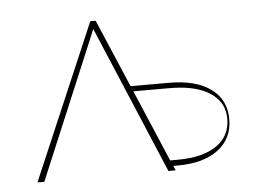

<svg xmlns="http://www.w3.org/2000/svg" viewBox="-38 -454 681 501"><g transform="rotate(-5 302.0 -203.5)"><path d="M406 -229Q476 -229 515 -200.5Q554 -172 554 -121Q554 -70 515.5 -41Q477 -12 409 -12H398L403 0H384L221 -386L59 0H41L215 -407H229L305 -229ZM410 -27Q476 -27 512.5 -52Q549 -77 549 -123Q549 -166 511.5 -190.5Q474 -215 406 -215H311L391 -27Z"/></g></svg>

Font: EauTestInfant Thin
Style: Italic
Weight: 250
Italic angle: -12°
Designer: Christian Thalmann (Catharsis Fonts)
Version: Version 0.001;PS 000.001;hotconv 1.0.88;makeotf.lib2.5.64775